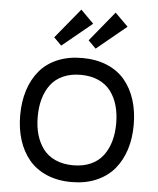

<svg xmlns="http://www.w3.org/2000/svg" viewBox="-60 -942 824 1002"><g transform="rotate(5 352.5 -440.5)"><path d="M546.1 -221.7Q558.1 -263.7 558.1 -314.9Q558.1 -366.2 546.1 -408.2Q534.2 -450.2 509.8 -482.9Q485.4 -515.6 445.1 -533.7Q404.8 -551.8 352.1 -551.8Q299.3 -551.8 259.3 -533.7Q219.2 -515.6 195.1 -483.2Q170.9 -450.7 158.9 -408.4Q147 -366.2 147 -314.9Q147 -263.7 158.9 -221.7Q170.9 -179.7 195.3 -147Q219.7 -114.3 260 -96.2Q300.3 -78.1 353 -78.1Q405.8 -78.1 445.8 -96.2Q485.8 -114.3 510 -147Q534.2 -179.7 546.1 -221.7ZM649.9 -314.9Q649.9 -244.1 630.9 -185.1Q611.8 -126 575.2 -82.5Q538.6 -39.1 481.4 -14.6Q424.3 9.8 352.1 9.8Q279.3 9.8 222.4 -14.4Q165.5 -38.6 129.2 -82Q92.8 -125.5 74 -184.6Q55.2 -243.7 55.2 -314.9Q55.2 -386.2 74 -445.3Q92.8 -504.4 129.2 -548.1Q165.5 -591.8 222.4 -616Q279.3 -640.1 352.1 -640.1Q425.3 -640.1 482.4 -616.2Q539.6 -592.3 575.9 -548.8Q612.3 -505.4 631.1 -446Q649.9 -386.7 649.9 -314.9ZM325.2 -891.1 393.1 -823.2 236.8 -694.8 196.8 -734.9ZM504.9 -891.1 573.2 -823.2 417 -694.8 377 -734.9Z"/></g></svg>

Font: Sinkin Sans 400 Regular
Style: Regular
Weight: 400
Designer: Keith Bates
Foundry: K-Type
Version: Sinkin Sans (version 1.0)  by Keith Bates   •   © 2014   www